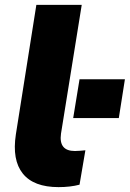

<svg xmlns="http://www.w3.org/2000/svg" viewBox="-20 -756 532 787"><path d="M29 0ZM220 11Q118 11 73.5 -44.5Q29 -100 45 -205L129 -736H315L230 -208Q220 -137 287 -137Q297 -137 308 -138Q319 -139 330 -140L306 1Q268 11 220 11ZM280 -272 306 -431H492L467 -272Z"/></svg>

Font: Winston ExtraBold
Style: Italic
Weight: 800
Italic angle: -9°
Designer: Original fonts by Vernon Adams / Changes by Cristiano Sobral
Foundry: Original fonts by Vernon Adams / Changes by Cristiano Sobral
Version: Version 2.503;July 17, 2020;FontCreator 13.0.0.2655 64-bit